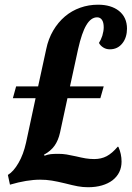

<svg xmlns="http://www.w3.org/2000/svg" viewBox="-20 -783 555 809"><path d="M254.4 -10.3Q222.2 -18.1 198.7 -22Q175.3 -25.9 148.9 -25.9Q93.8 -25.9 22 -4.9L13.2 -45.9Q37.1 -60.1 58.1 -96.7Q78.6 -131.8 89.8 -182.1L129.9 -369.1H34.2L47.9 -418.9H140.6L174.8 -576.2Q183.6 -619.1 204.1 -654.1Q224.6 -689 253.9 -713.9Q282.2 -737.8 317.9 -750.5Q353.5 -763.2 393.1 -763.2Q447.8 -763.2 481 -737.3Q515.1 -710 515.1 -662.1Q515.1 -644.5 510.3 -628.7Q505.4 -612.8 496.1 -601.1Q476.1 -575.2 442.9 -575.2Q427.2 -575.2 415 -583Q402.8 -590.8 397 -602.1Q404.8 -613.8 411.1 -632.3Q417 -652.3 417 -668Q417 -688.5 409.7 -699.2Q402.3 -710 389.2 -710Q363.3 -710 343.8 -677.2Q324.7 -645.5 309.1 -576.2L274.9 -418.9H417L402.8 -369.1H264.2L232.9 -224.1Q225.6 -191.4 209.7 -168.9Q193.8 -146.5 165 -130.9L168 -127Q182.1 -132.3 194.1 -133.5Q206.1 -134.8 226.1 -134.8Q244.1 -134.8 260.7 -132.1Q277.3 -129.4 301.3 -124Q323.2 -118.7 340.8 -115.7Q358.4 -112.8 377 -112.8Q406.7 -112.8 429.7 -125Q452.6 -137.2 476.1 -165L479 -164.1Q492.2 -134.3 492.2 -102.1Q492.2 -53.2 454.1 -23.4Q435.5 -9.3 409.4 -1.7Q383.3 5.9 351.1 5.9Q329.1 5.9 307.9 2Q286.6 -2 254.4 -10.3Z"/></svg>

Font: Pattaya
Style: Regular
Weight: 400
Designer: Pablo Impallari / Thai characters Designed by Thanarat Vachiruckul and Suppakit Chalermlarp
Foundry: Pablo Impallari
Version: Version 1.007;September 16, 2023;FontCreator 15.0.0.2934 64-